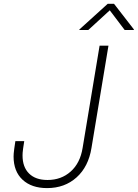

<svg xmlns="http://www.w3.org/2000/svg" viewBox="-20 -964 713 994"><path d="M223.6 9.8Q143.6 9.8 96.9 -33.4Q50.3 -76.7 50.3 -153.8Q50.3 -161.1 51 -169.7Q51.8 -178.2 53.7 -193.4Q55.7 -208.5 59.6 -233.4H105.5Q101.6 -209 99.6 -194.8Q97.7 -180.7 97.2 -173.1Q96.7 -165.5 96.7 -159.2Q96.7 -99.1 130.4 -65.7Q164.1 -32.2 226.1 -32.2Q296.9 -32.2 345.9 -75.9Q395 -119.6 407.7 -198.2L495.6 -727.5H541.5L453.6 -198.2Q438 -101.1 376.5 -45.7Q314.9 9.8 223.6 9.8ZM437 -808.6H390.6L391.1 -811.5L537.6 -944.3H570.3L673.3 -811.5L672.9 -808.6H625.5L548.3 -910.6Z"/></svg>

Font: Inter 16pt ExtraLight
Style: Italic
Weight: 250
Italic angle: -9.3988°
Version: Version 4.001;git-66647c0bb